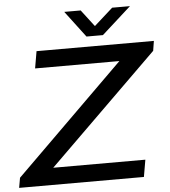

<svg xmlns="http://www.w3.org/2000/svg" viewBox="-67 -926 866 978"><g transform="rotate(-5 365.5 -436.5)"><path d="M-9 0 0 -51 556 -599H125L140 -686H740L732 -636L173 -87H644L629 0ZM634 -873 484 -738H400L298 -873H382L466 -763H420L543 -873Z"/></g></svg>

Font: Archivo SemiExpanded
Style: Italic
Weight: 400
Width: 6
Italic angle: -10°
Designer: Hector Gatti
Foundry: Omnibus-Type
Version: Version 2.001